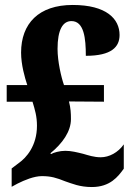

<svg xmlns="http://www.w3.org/2000/svg" viewBox="-20 -744 537 774"><path d="M350 10C424 10 456 -32 479 -64V-162C456 -129 420 -110 386 -110C359 -110 336 -118 315 -124C290 -130 268 -136 243 -136C221 -136 196 -129 186 -123L183 -126C232 -166 266 -214 266 -264C266 -287 265 -308 258 -335L399 -334V-401H238C227 -432 212 -496 212 -547C212 -624 233 -659 268 -659C319 -659 326 -589 326 -519C430 -519 462 -555 462 -603C462 -668 409 -724 273 -724C136 -724 65 -649 65 -532C65 -483 80 -431 90 -401H7V-334H111C121 -301 129 -275 129 -237C129 -156 86 -108 56 -87L27 -65V9L51 -4C79 -18 117 -34 149 -34C186 -34 208 -27 243 -13C270 -4 301 10 350 10Z"/></svg>

Font: Noto Serif Myanmar Condensed Black
Style: Regular
Weight: 900
Width: 3
Designer: Ben Mitchell and the Monotype Design Team
Foundry: Monotype Imaging Inc.
Version: Version 2.106